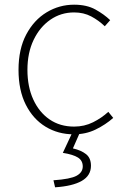

<svg xmlns="http://www.w3.org/2000/svg" viewBox="-20 -560 532 819"><path d="M295 13Q228 13 174.5 -19.5Q121 -52 90 -113.5Q59 -175 59 -262Q59 -351 92 -413Q125 -475 179 -507.5Q233 -540 296 -540Q350 -540 387 -519.5Q424 -499 450 -474L427 -448Q401 -473 369 -490Q337 -507 296 -507Q240 -507 195 -476Q150 -445 123.5 -390Q97 -335 97 -262Q97 -190 122 -135.5Q147 -81 191.5 -50.5Q236 -20 296 -20Q340 -20 377 -38.5Q414 -57 442 -83L463 -57Q430 -28 388 -7.5Q346 13 295 13ZM215 239 208 209Q281 204 307 189.5Q333 175 333 150Q333 125 312.5 112Q292 99 248 92L292 -2H324L291 73Q326 81 347 97.5Q368 114 368 147Q368 189 329 211.5Q290 234 215 239Z"/></svg>

Font: Noto Sans KR Thin Thin
Style: Regular
Weight: 250
Version: Version 2.004-H2;hotconv 1.0.118;makeotfexe 2.5.65603